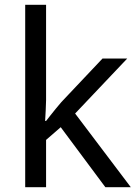

<svg xmlns="http://www.w3.org/2000/svg" viewBox="-20 -780 574 800"><path d="M172 -363Q172 -347 170.5 -321Q169 -295 168 -276H172Q178 -284 190 -299Q202 -314 214.5 -329.5Q227 -345 236 -355L407 -536H510L293 -307L525 0H419L233 -250L172 -197V0H85V-760H172Z"/></svg>

Font: Noto Sans Tifinagh Hawad
Style: Regular
Weight: 400
Designer: JamraPatel
Foundry: JamraPatel LLC
Version: Version 2.006; ttfautohint (v1.8.4.7-5d5b)